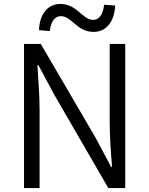

<svg xmlns="http://www.w3.org/2000/svg" viewBox="-20 -955 758 975"><path d="M102 0H181V-401C181 -476 174 -551 170 -624H175L255 -475L530 0H616V-732H537V-335C537 -261 543 -181 549 -108H544L464 -258L187 -732H102ZM455 -793C520 -793 561 -845 565 -927L509 -931C503 -881 483 -854 453 -854C399 -854 371 -935 287 -935C222 -935 181 -883 178 -802L233 -797C238 -846 259 -873 289 -873C344 -873 371 -793 455 -793Z"/></svg>

Font: Noto Sans CJK SC DemiLight
Style: Regular
Weight: 350
Designer: Ryoko NISHIZUKA 西塚涼子 (kana, bopomofo & ideographs); Paul D. Hunt (Latin, Greek & Cyrillic); Sandoll Communications 산돌커뮤니
Foundry: Adobe
Version: Version 2.004;hotconv 1.0.118;makeotfexe 2.5.65603